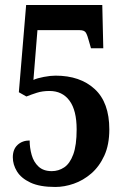

<svg xmlns="http://www.w3.org/2000/svg" viewBox="-20 -734 496 764"><path d="M200 10Q138 10 101 -7.5Q64 -25 47.5 -52Q31 -79 31 -108Q31 -140 50 -157.5Q69 -175 98 -175Q98 -146 106 -117.5Q114 -89 133.5 -71Q153 -53 186 -53Q213 -53 235.5 -68Q258 -83 271.5 -119.5Q285 -156 285 -219Q285 -295 256.5 -333.5Q228 -372 177 -372Q149 -372 127 -365Q105 -358 85 -350L55 -367L84 -714H387L391 -542H342L334 -570Q328 -593 322 -603.5Q316 -614 297 -614H129L113 -416Q128 -423 154.5 -428Q181 -433 201 -433Q299 -433 357 -379.5Q415 -326 415 -219Q415 -158 395 -114.5Q375 -71 343 -43.5Q311 -16 273.5 -3Q236 10 200 10Z"/></svg>

Font: Noto Serif ExtraCondensed
Style: Bold
Weight: 700
Width: 2
Designer: Monotype Design Team
Foundry: Monotype Imaging Inc.
Version: Version 2.014; ttfautohint (v1.8.4.7-5d5b)